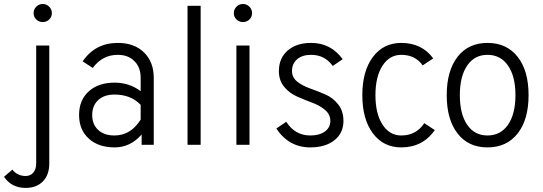

<svg xmlns="http://www.w3.org/2000/svg" viewBox="-90 -712 2668 944"><path d="M152.3 -488.3H87.9V91.8Q87.9 120.1 73.7 136.7Q59.6 153.3 36.1 153.3Q-3.9 153.3 -29.3 122.1L-70.3 157.2Q-33.2 211.9 36.1 211.9Q89.8 211.9 121.1 179.7Q152.3 147.5 152.3 91.8ZM88.4 -679.2Q75.2 -666 75.2 -647.5Q75.2 -628.9 88.4 -616.2Q101.6 -603.5 120.1 -603.5Q138.7 -603.5 151.9 -616.2Q165 -628.9 165 -647.5Q165 -666 151.9 -679.2Q138.7 -692.4 120.1 -692.4Q101.6 -692.4 88.4 -679.2Z M606.4 -50.8Q550.8 12.7 473.6 12.7Q393.6 12.7 346.2 -30.8Q298.8 -74.2 298.8 -146.5Q298.8 -219.7 346.2 -262.7Q393.6 -305.7 473.6 -305.7Q545.9 -305.7 601.6 -263.7V-329.1Q601.6 -380.9 570.8 -411.6Q540 -442.4 489.3 -442.4Q413.1 -442.4 366.2 -377.9L316.4 -410.2Q377.9 -501 489.3 -501Q570.3 -501 618.2 -454.1Q666 -407.2 666 -329.1V0H606.4ZM472.7 -45.9Q552.7 -45.9 601.6 -124V-196.3Q553.7 -247.1 472.7 -247.1Q421.9 -247.1 392.6 -219.7Q363.3 -192.4 363.3 -146.5Q363.3 -100.6 392.6 -73.2Q421.9 -45.9 472.7 -45.9Z M896.5 0H832V-683.6H896.5Z M1136.7 0H1072.3V-488.3H1136.7ZM1072.8 -616.2Q1059.6 -628.9 1059.6 -647.5Q1059.6 -666 1072.8 -679.2Q1085.9 -692.4 1104.5 -692.4Q1123 -692.4 1136.2 -679.2Q1149.4 -666 1149.4 -647.5Q1149.4 -628.9 1136.2 -616.2Q1123 -603.5 1104.5 -603.5Q1085.9 -603.5 1072.8 -616.2Z M1281.2 -362.3Q1281.2 -425.8 1324.2 -463.4Q1367.2 -501 1439.5 -501Q1537.1 -501 1594.7 -420.9L1545.9 -387.7Q1506.8 -442.4 1439.5 -442.4Q1396.5 -442.4 1371.1 -420.9Q1345.7 -399.4 1345.7 -362.3Q1345.7 -331.1 1371.6 -310.5Q1397.5 -290 1435.1 -276.9Q1472.7 -263.7 1509.8 -247.6Q1546.9 -231.4 1572.8 -198.7Q1598.6 -166 1598.6 -117.2Q1598.6 -57.6 1554.2 -22.5Q1509.8 12.7 1435.5 12.7Q1330.1 12.7 1268.6 -80.1L1317.4 -113.3Q1360.4 -45.9 1435.5 -45.9Q1480.5 -45.9 1507.3 -65.4Q1534.2 -85 1534.2 -117.2Q1534.2 -149.4 1508.3 -171.4Q1482.4 -193.4 1445.3 -207Q1408.2 -220.7 1370.6 -237.3Q1333 -253.9 1307.1 -285.2Q1281.2 -316.4 1281.2 -362.3Z M2047.9 -72.3Q1988.3 12.7 1882.8 12.7Q1794.9 12.7 1743.2 -56.6Q1691.4 -126 1691.4 -244.1Q1691.4 -362.3 1743.2 -431.6Q1794.9 -501 1882.8 -501Q1984.4 -501 2040 -424.8L1988.3 -390.6Q1951.2 -442.4 1882.8 -442.4Q1825.2 -442.4 1790.5 -388.7Q1755.9 -335 1755.9 -244.1Q1755.9 -153.3 1790.5 -99.6Q1825.2 -45.9 1882.8 -45.9Q1956.1 -45.9 1996.1 -106.4Z M2306.6 -501Q2401.4 -501 2455.1 -432.6Q2508.8 -364.3 2508.8 -244.1Q2508.8 -124 2455.1 -55.7Q2401.4 12.7 2306.6 12.7Q2212.9 12.7 2159.7 -55.7Q2106.4 -124 2106.4 -244.1Q2106.4 -364.3 2159.7 -432.6Q2212.9 -501 2306.6 -501ZM2306.6 -45.9Q2371.1 -45.9 2407.7 -98.6Q2444.3 -151.4 2444.3 -244.1Q2444.3 -336.9 2407.7 -389.6Q2371.1 -442.4 2306.6 -442.4Q2243.2 -442.4 2207 -389.6Q2170.9 -336.9 2170.9 -244.1Q2170.9 -151.4 2207 -98.6Q2243.2 -45.9 2306.6 -45.9Z"/></svg>

Font: Lohit Devanagari
Style: Regular
Weight: 400
Version: 2.95.4